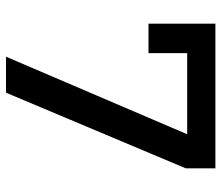

<svg xmlns="http://www.w3.org/2000/svg" viewBox="-69 -669 738 640"><g transform="rotate(90 300.0 -349.0)"><path d="M289 0H169L427.5 -604H157V-475H59V-698H541V-599Z"/></g></svg>

Font: Lilex Medium
Style: Regular
Weight: 500
Designer: Mike Abbink, Paul van der Laan, Pieter van Rosmalen, Mikhael Khrustik
Foundry: Mikhael Khrustik
Version: Version 1.100